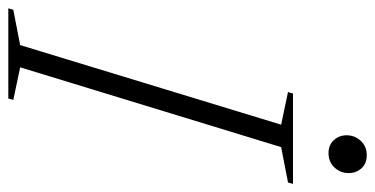

<svg xmlns="http://www.w3.org/2000/svg" viewBox="-269 -662 902 462"><g transform="rotate(90 182.0 -431.0)"><path d="M251 -656.5 172.5 -673 176 -685H393.5L390 -673L305 -656.5L113 -28.5L191.5 -12L188 0H-29L-25.5 -12L59.5 -28.5ZM319.5 -770.5Q299.5 -770.5 288 -783.5Q276.5 -796.5 276.5 -814Q276.5 -833.5 289.8 -848Q303 -862.5 324.5 -862.5Q344.5 -862.5 356 -849.8Q367.5 -837 367.5 -819Q367.5 -799.5 354.2 -785Q341 -770.5 319.5 -770.5Z"/></g></svg>

Font: Newsreader 36pt Light
Style: Italic
Weight: 300
Italic angle: -17°
Designer: Hugues Gentile
Foundry: Production Type
Version: Version 1.003